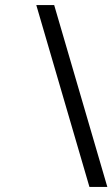

<svg xmlns="http://www.w3.org/2000/svg" viewBox="-20 -727 446 762"><path d="M124 -707H195L406 15H335Z"/></svg>

Font: Lingua Franca
Style: Italic
Weight: 400
Italic angle: -13°
Version: Version 1.19